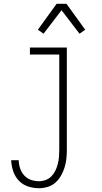

<svg xmlns="http://www.w3.org/2000/svg" viewBox="-20 -771 540 1014"><path d="M185 223Q156 223 127.5 213.5Q99 204 79 182.5Q59 161 49.5 132.5Q40 104 39 75H79Q79 96 86 117.5Q93 139 107.5 155Q122 171 142.5 178.5Q163 186 185 186Q204 186 221.5 179.5Q239 173 252 159.5Q265 146 273 129Q281 112 285.5 94Q290 76 291.5 57.5Q293 39 293 20V-483H138V-520H333V20Q333 44 330.5 67.5Q328 91 321 113.5Q314 136 302 157Q290 178 272.5 193.5Q255 209 232 216Q209 223 185 223ZM210 -593 180 -614 279 -751H331L430 -614L400 -593L305 -717Z"/></svg>

Font: Iosevka Term Curly Extralight
Style: Regular
Weight: 200
Designer: Belleve Invis
Foundry: Belleve Invis
Version: Version 32.3.0